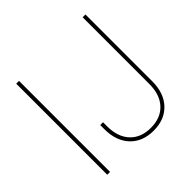

<svg xmlns="http://www.w3.org/2000/svg" viewBox="-184 -902 1085 1085"><g transform="rotate(-45 358.5 -359.5)"><path d="M111.3 -727.5V0H88.9V-727.5ZM450.7 9.8Q362.3 9.8 310.8 -44.9Q259.3 -99.6 259.3 -193.4V-226.6H281.7V-193.4Q281.7 -109.4 326.7 -61Q371.6 -12.7 450.7 -12.7Q529.8 -12.7 574.7 -61Q619.6 -109.4 619.6 -193.4V-727.5H642.1V-193.4Q642.1 -99.6 590.6 -44.9Q539.1 9.8 450.7 9.8Z"/></g></svg>

Font: Inter 28pt Thin
Style: Regular
Weight: 250
Designer: Rasmus Andersson
Foundry: rsms
Version: Version 4.001;git-66647c0bb